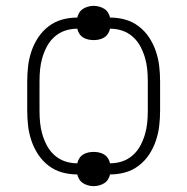

<svg xmlns="http://www.w3.org/2000/svg" viewBox="-20 -588 640 656"><path d="M300 48Q291 48 281.5 45.5Q272 43 264 38Q256 33 251 25Q246 17 244 8Q217 8 192 1Q167 -6 146 -22Q125 -38 110.5 -60Q96 -82 87.5 -107Q79 -132 76 -158Q73 -184 73 -210V-310Q73 -336 76 -362Q79 -388 87.5 -413Q96 -438 110.5 -460Q125 -482 146 -498Q167 -514 192 -521Q217 -528 244 -528Q246 -537 251 -545Q256 -553 264 -558Q272 -563 281.5 -565.5Q291 -568 300 -568Q309 -568 318.5 -565.5Q328 -563 336 -558Q344 -553 349 -545Q354 -537 356 -528Q383 -528 408 -521Q433 -514 454 -498Q475 -482 489.5 -460Q504 -438 512.5 -413Q521 -388 524 -362Q527 -336 527 -310V-210Q527 -184 524 -158Q521 -132 512.5 -107Q504 -82 489.5 -60Q475 -38 454 -22Q433 -6 408 1Q383 8 356 8Q354 17 349 25Q344 33 336 38Q328 43 318.5 45.5Q309 48 300 48ZM356 -30Q377 -30 397 -36.5Q417 -43 433 -57Q449 -71 459 -89.5Q469 -108 475 -128Q481 -148 483 -168.5Q485 -189 485 -210V-310Q485 -331 483 -351.5Q481 -372 475 -392Q469 -412 459 -430.5Q449 -449 433 -463Q417 -477 397 -483.5Q377 -490 356 -490Q354 -481 349 -473Q344 -465 336 -460Q328 -455 318.5 -453Q309 -451 300 -451Q291 -451 281.5 -453Q272 -455 264 -460Q256 -465 251 -473Q246 -481 244 -490Q223 -490 203 -483.5Q183 -477 167 -463Q151 -449 141 -430.5Q131 -412 125 -392Q119 -372 117 -351.5Q115 -331 115 -310V-210Q115 -189 117 -168.5Q119 -148 125 -128Q131 -108 141 -89.5Q151 -71 167 -57Q183 -43 203 -36.5Q223 -30 244 -30Q246 -39 251 -47Q256 -55 264 -60Q272 -65 281.5 -67Q291 -69 300 -69Q309 -69 318.5 -67Q328 -65 336 -60Q344 -55 349 -47Q354 -39 356 -30Z"/></svg>

Font: Iosevka Extralight Extended
Style: Regular
Weight: 200
Width: 7
Monospace: yes
Designer: Belleve Invis
Foundry: Belleve Invis
Version: Version 32.5.0; ttfautohint (v1.8.4)